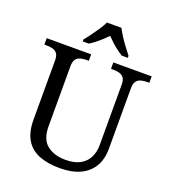

<svg xmlns="http://www.w3.org/2000/svg" viewBox="-165 -1051 1047 1181"><g transform="rotate(20 358.5 -460.5)"><path d="M362 10Q283 10 226.5 -12.5Q170 -35 140 -85Q110 -135 110 -216V-604Q110 -634 98.5 -648.5Q87 -663 68.5 -667.5Q50 -672 28 -672H15V-714H306V-672H293Q271 -672 252 -667Q233 -662 222 -647Q211 -632 211 -600V-210Q211 -123 258 -86.5Q305 -50 378 -50Q436 -50 473 -70Q510 -90 528 -125.5Q546 -161 546 -206V-604Q546 -634 534.5 -648.5Q523 -663 504.5 -667.5Q486 -672 464 -672H451V-714H702V-672H689Q667 -672 648 -667Q629 -662 618 -647Q607 -632 607 -600V-204Q607 -138 579 -90Q551 -42 496.5 -16Q442 10 362 10ZM230 -784Q246 -803 265 -829Q284 -855 302 -882Q320 -909 330 -931H425Q436 -909 453.5 -882Q471 -855 490.5 -829Q510 -803 525 -784V-771H486Q467 -782 447.5 -797Q428 -812 410 -828.5Q392 -845 377 -861Q362 -845 344 -828.5Q326 -812 307 -797Q288 -782 269 -771H230Z"/></g></svg>

Font: Noto Serif Myanmar
Style: Regular
Weight: 400
Designer: Ben Mitchell and the Monotype Design Team
Foundry: Monotype Imaging Inc.
Version: Version 2.106